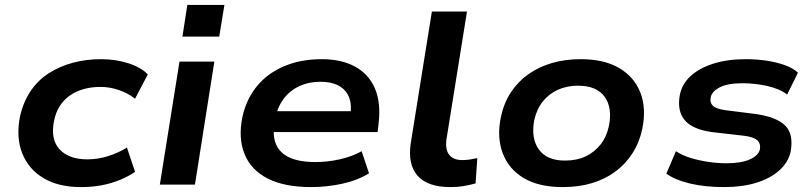

<svg xmlns="http://www.w3.org/2000/svg" viewBox="-20 -752 3309 782"><path d="M310 10Q219 10 158 -26Q97 -62 71 -126.5Q45 -191 61 -275Q74 -335 104 -380Q134 -425 178.5 -453.5Q223 -482 277 -496.5Q331 -511 391 -511Q451 -511 502.5 -494.5Q554 -478 582 -449L530 -350Q502 -372 465 -385Q428 -398 389 -398Q353 -398 322 -389.5Q291 -381 266 -364Q241 -347 224 -321Q207 -295 200 -259Q185 -185 222.5 -144Q260 -103 336 -103Q378 -103 420 -116Q462 -129 497 -151L530 -52Q504 -34 469 -19.5Q434 -5 394.5 2.5Q355 10 310 10Z M723 -603 743 -732H894L873 -603ZM631 0 711 -501H853L774 0Z M1249 10Q1138 10 1070 -25Q1002 -60 976 -124.5Q950 -189 967 -274Q983 -348 1026 -400.5Q1069 -453 1136.5 -482Q1204 -511 1291 -511Q1370 -511 1425.5 -481Q1481 -451 1506.5 -393Q1532 -335 1522 -249L1518 -214H1069L1082 -299H1428L1406 -277Q1414 -325 1401.5 -356Q1389 -387 1359.5 -403Q1330 -419 1285 -419Q1238 -419 1199 -401Q1160 -383 1134.5 -348.5Q1109 -314 1101 -266L1099 -255Q1089 -201 1104 -165Q1119 -129 1159 -110.5Q1199 -92 1265 -92Q1314 -92 1363.5 -103Q1413 -114 1453 -136L1483 -46Q1436 -17 1373 -3.5Q1310 10 1249 10Z M1815 10Q1721 10 1680.5 -36.5Q1640 -83 1653 -169L1739 -705H1882L1798 -182Q1795 -157 1800.5 -139Q1806 -121 1821.5 -110.5Q1837 -100 1862 -100Q1879 -100 1894.5 -102.5Q1910 -105 1924 -108L1917 -5Q1891 2 1867.5 6Q1844 10 1815 10Z M2272 10Q2175 10 2113.5 -26.5Q2052 -63 2027.5 -128Q2003 -193 2020 -275Q2032 -332 2060.5 -375.5Q2089 -419 2131 -449Q2173 -479 2227 -495Q2281 -511 2345 -511Q2441 -511 2502.5 -474.5Q2564 -438 2588.5 -374Q2613 -310 2596 -227Q2584 -171 2555.5 -127Q2527 -83 2485.5 -52.5Q2444 -22 2390.5 -6Q2337 10 2272 10ZM2281 -98Q2329 -98 2365 -115Q2401 -132 2426 -163.5Q2451 -195 2460 -239Q2475 -313 2442.5 -358Q2410 -403 2334 -403Q2289 -403 2252.5 -386.5Q2216 -370 2191 -339Q2166 -308 2156 -263Q2142 -189 2174.5 -143.5Q2207 -98 2281 -98Z M2930 10Q2852 10 2790.5 -4.5Q2729 -19 2694 -45L2733 -136Q2759 -119 2793.5 -108.5Q2828 -98 2866 -92.5Q2904 -87 2939 -87Q2998 -87 3033.5 -102.5Q3069 -118 3075 -144Q3079 -167 3064.5 -180.5Q3050 -194 3011 -199L2880 -214Q2800 -225 2768.5 -263Q2737 -301 2749 -366Q2758 -410 2792.5 -442Q2827 -474 2884.5 -492.5Q2942 -511 3018 -511Q3063 -511 3104.5 -504.5Q3146 -498 3178.5 -486Q3211 -474 3230 -456L3186 -367Q3154 -391 3104 -402Q3054 -413 3004 -413Q2944 -413 2912 -396.5Q2880 -380 2875 -357Q2870 -334 2884 -321Q2898 -308 2936 -303L3063 -287Q3146 -274 3179.5 -239Q3213 -204 3200 -133Q3190 -90 3153.5 -57.5Q3117 -25 3060 -7.5Q3003 10 2930 10Z"/></svg>

Font: Nunito Sans 7pt SemiExpanded
Style: Bold Italic
Weight: 700
Width: 6
Italic angle: -9°
Designer: Vernon Adams
Foundry: Vernon Adams
Version: Version 3.101;gftools[0.9.27]